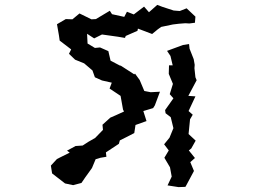

<svg xmlns="http://www.w3.org/2000/svg" viewBox="-20 -746 1040 785"><path d="M728 -562 663 -538 677 -517 686 -479H671L670 -444L687 -403L674 -361L689 -344L655 -296L657 -283L678 -267L689 -222L673 -183L651 -156L670 -131L652 -101L675 -62L682 -24L665 12L710 19L738 18L742 11L773 -47L758 -83L777 -100L752 -131L762 -139L780 -171L751 -198L757 -258L768 -277L751 -292L779 -352L750 -354L784 -418L779 -430L775 -467L776 -481L772 -504L755 -547L753 -566ZM188 -69 193 -37 246 4 279 11 313 2 328 -20 356 -59 371 -95 391 -101 415 -105 413 -123 466 -158 470 -172 500 -187 529 -202 534 -235 579 -251 566 -292 606 -304 613 -315 634 -371 596 -369 570 -374 551 -419 532 -445 529 -442 470 -480 474 -476 432 -498 423 -537 389 -552 368 -550 338 -568 336 -608 365 -589 397 -605 461 -596 491 -591 494 -599 542 -620 544 -629 602 -607 625 -626 639 -636 687 -646 712 -649 738 -651 754 -650 777 -653 779 -678 743 -712 715 -701 690 -703 644 -718 623 -726 589 -696 569 -719 527 -687 499 -698 488 -677 438 -688 429 -702 372 -668 354 -667 305 -691 276 -667 249 -668 213 -647 221 -601 224 -580 271 -544 262 -526 287 -502 324 -487 358 -458 368 -430 397 -417 437 -408 428 -384 473 -354 483 -298 487 -290 454 -275 431 -265 399 -236 401 -215 369 -182 341 -166 318 -151 289 -149 254 -130 265 -122 213 -96Z"/></svg>

Font: チョークS
Style: Regular
Weight: 400
Designer: [Stick] Fontworks Inc.
Foundry: [Stick] Fontworks Inc.
Version: Version 1.200;FEAKit 1.0